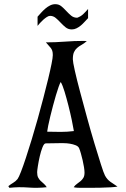

<svg xmlns="http://www.w3.org/2000/svg" viewBox="-20 -900 603 920"><path d="M381 -704 396 -703Q382 -691 370 -684.5Q358 -678 349 -670Q340 -662 334.5 -650Q329 -638 329 -616Q329 -604 338.5 -561.5Q348 -519 363.5 -461Q379 -403 397 -337Q415 -271 432.5 -213Q450 -155 463.5 -112.5Q477 -70 483 -59Q493 -40 509.5 -28.5Q526 -17 543 -6Q535 -4 511 -2.5Q487 -1 459 -0.5Q431 0 405 0Q379 0 367 0Q359 0 350 -0.5Q341 -1 333 -3Q340 -13 349.5 -19.5Q359 -26 366.5 -32.5Q374 -39 379.5 -48Q385 -57 385 -73Q385 -83 382.5 -99Q380 -115 376 -132Q372 -149 367.5 -165Q363 -181 359 -190Q355 -199 342.5 -204Q330 -209 315 -211.5Q300 -214 285 -214Q270 -214 262 -214L199 -213Q191 -213 183.5 -194Q176 -175 170.5 -151Q165 -127 161.5 -104.5Q158 -82 158 -75Q158 -59 162.5 -50Q167 -41 174 -34Q181 -27 189 -20.5Q197 -14 204 -3Q159 2 114.5 -1.5Q70 -5 25 0L20 -8Q31 -17 43 -24Q55 -31 64 -42Q70 -50 80.5 -77Q91 -104 104 -143.5Q117 -183 132 -232Q147 -281 161 -331.5Q175 -382 188 -431.5Q201 -481 211 -522.5Q221 -564 227 -594Q233 -624 233 -636Q233 -649 230.5 -656.5Q228 -664 223.5 -670Q219 -676 213 -682Q207 -688 200 -697Q245 -697 290.5 -700.5Q336 -704 381 -704ZM206 -269 271 -268Q287 -268 302.5 -269Q318 -270 334 -272Q331 -291 324 -324.5Q317 -358 308 -393.5Q299 -429 289.5 -460.5Q280 -492 271 -507Q267 -501 261 -484Q255 -467 248 -443.5Q241 -420 234 -393.5Q227 -367 221 -342.5Q215 -318 211 -298Q207 -278 206 -269ZM160 -820Q168 -829 177.5 -839.5Q187 -850 197.5 -859Q208 -868 220 -874Q232 -880 245 -880Q262 -880 274 -870Q286 -860 297.5 -847.5Q309 -835 321 -825Q333 -815 350 -815Q367 -821 379 -832.5Q391 -844 402 -857V-813Q394 -805 385.5 -795.5Q377 -786 367.5 -778Q358 -770 347 -764.5Q336 -759 324 -759Q307 -759 294.5 -769Q282 -779 270.5 -791.5Q259 -804 247 -814Q235 -824 220 -824Q213 -824 204.5 -818.5Q196 -813 187.5 -805.5Q179 -798 171.5 -789.5Q164 -781 160 -776Z"/></svg>

Font: Germanica
Style: Regular
Weight: 400
Designer: Peter Wiegel
Foundry: Peter Wiegel